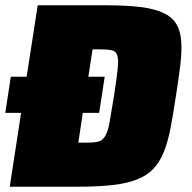

<svg xmlns="http://www.w3.org/2000/svg" viewBox="-39 -708 729 728"><path d="M0 0ZM-2 0 41 -280H-19L2 -417H62L104 -688H359Q439 -688 492.5 -681.5Q546 -675 579.5 -659.5Q613 -644 629 -618Q645 -592 648 -554Q651 -516 645 -464Q639 -412 628 -344Q618 -276 608 -224Q598 -172 583 -134Q568 -96 544.5 -70Q521 -44 483 -28.5Q445 -13 389 -6.5Q333 0 253 0ZM282 -167Q314 -167 331.5 -170.5Q349 -174 359.5 -191.5Q370 -209 376.5 -244.5Q383 -280 393 -343Q403 -408 407 -444Q411 -480 406 -497Q401 -514 384.5 -517.5Q368 -521 336 -521H312L296 -417H358L337 -280H275L258 -167Z"/></svg>

Font: Azeri Sans Black
Style: Italic
Weight: 900
Designer: Hector Gatti & Omnibus-Type (original fonts) / Cristiano Sobral (main changes and remastering)
Foundry: Omnibus-Type
Version: Version 0.07;August 21, 2020;FontCreator 13.0.0.2681 64-bit;